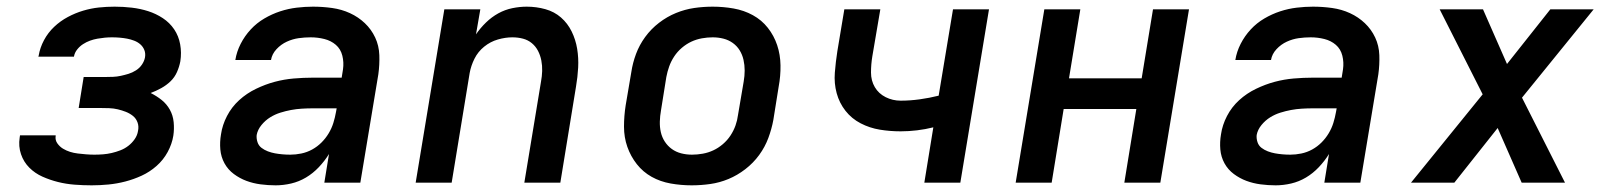

<svg xmlns="http://www.w3.org/2000/svg" viewBox="-20 -548 4840 576"><path d="M255 8Q229 8 203.5 6Q178 4 154 -2Q130 -8 107.5 -18Q85 -28 68 -45Q51 -62 43 -85.5Q35 -109 39 -135L40 -142H147V-140Q145 -128 152 -118Q159 -108 169 -102Q179 -96 190 -92.5Q201 -89 213.5 -87.5Q226 -86 238.5 -85Q251 -84 263 -84Q276 -84 289 -85Q302 -86 315 -89Q328 -92 341 -97Q354 -102 365 -110.5Q376 -119 384 -130.5Q392 -142 394 -155Q397 -169 392.5 -181Q388 -193 378.5 -200.5Q369 -208 357.5 -212.5Q346 -217 333.5 -220Q321 -223 307.5 -223.5Q294 -224 281 -224H216L231 -317H296Q308 -317 319.5 -317.5Q331 -318 342.5 -320.5Q354 -323 365.5 -326.5Q377 -330 388 -337Q399 -344 406 -354.5Q413 -365 415 -376Q417 -388 413 -398Q409 -408 401 -415Q393 -422 382.5 -426Q372 -430 361.5 -432Q351 -434 339.5 -435Q328 -436 316 -436Q305 -436 294.5 -435Q284 -434 272.5 -432Q261 -430 250 -426Q239 -422 229 -415.5Q219 -409 211.5 -399.5Q204 -390 202 -379V-378H95L96 -381Q100 -405 112 -427.5Q124 -450 142.5 -467.5Q161 -485 183.5 -497Q206 -509 229.5 -516Q253 -523 276.5 -525.5Q300 -528 324 -528Q350 -528 375.5 -525Q401 -522 424.5 -514.5Q448 -507 468.5 -493.5Q489 -480 502.5 -460Q516 -440 520.5 -415Q525 -390 521 -364Q518 -348 511 -332Q504 -316 491.5 -304Q479 -292 463.5 -283.5Q448 -275 432 -269Q450 -260 465 -248Q480 -236 489.5 -219Q499 -202 501 -181.5Q503 -161 500 -141Q496 -116 483 -92Q470 -68 449.5 -50Q429 -32 405 -21Q381 -10 356 -3.5Q331 3 305.5 5.5Q280 8 255 8Z M807 8Q784 8 761.5 5Q739 2 719 -5.5Q699 -13 681.5 -26Q664 -39 653.5 -58Q643 -77 641 -99.5Q639 -122 643 -145Q647 -173 661 -200Q675 -227 697.5 -247.5Q720 -268 748 -281.5Q776 -295 804 -302.5Q832 -310 861 -312.5Q890 -315 918 -315H1005L1009 -340Q1012 -361 1007 -381Q1002 -401 987.5 -413.5Q973 -426 953 -431Q933 -436 912 -436Q894 -436 876 -433.5Q858 -431 840.5 -423Q823 -415 809.5 -400.5Q796 -386 793 -368H686Q690 -393 702 -416.5Q714 -440 732 -459.5Q750 -479 773 -492.5Q796 -506 820.5 -514Q845 -522 870 -525Q895 -528 919 -528Q948 -528 976.5 -524Q1005 -520 1030 -508.5Q1055 -497 1074.5 -478.5Q1094 -460 1105.5 -435.5Q1117 -411 1118 -382.5Q1119 -354 1115 -325L1061 0H953L967 -86Q954 -65 936.5 -46.5Q919 -28 898 -15.5Q877 -3 853.5 2.5Q830 8 807 8ZM851 -84Q867 -84 884 -87.5Q901 -91 916.5 -99.5Q932 -108 944.5 -120.5Q957 -133 966 -148Q975 -163 980 -179Q985 -195 988 -212L990 -223H918Q902 -223 885.5 -222Q869 -221 853 -218Q837 -215 821 -210Q805 -205 790.5 -196Q776 -187 764.5 -173Q753 -159 750 -143Q749 -132 752.5 -121.5Q756 -111 764.5 -104.5Q773 -98 783.5 -94Q794 -90 805 -88Q816 -86 827.5 -85Q839 -84 851 -84Z M1227 0 1313 -520H1421L1408 -445Q1421 -464 1438 -480.5Q1455 -497 1475 -508Q1495 -519 1517 -523.5Q1539 -528 1560 -528Q1589 -528 1616 -520.5Q1643 -513 1663 -495.5Q1683 -478 1695 -453.5Q1707 -429 1711.5 -401.5Q1716 -374 1714.5 -345.5Q1713 -317 1708 -288L1661 0H1553L1603 -303Q1606 -319 1606.5 -335Q1607 -351 1604 -366.5Q1601 -382 1594 -395.5Q1587 -409 1575.5 -418.5Q1564 -428 1549 -432Q1534 -436 1517 -436Q1496 -436 1473.5 -429.5Q1451 -423 1432.5 -408Q1414 -393 1403.5 -372Q1393 -351 1389 -329L1335 0Z M2055 8Q2023 8 1992 2.5Q1961 -3 1935 -17.5Q1909 -32 1890.5 -55.5Q1872 -79 1862 -107.5Q1852 -136 1852 -168Q1852 -200 1857 -232L1874 -332Q1878 -359 1888 -386Q1898 -413 1915.5 -437Q1933 -461 1957 -479.5Q1981 -498 2008 -509Q2035 -520 2062.5 -524Q2090 -528 2118 -528Q2150 -528 2181 -522.5Q2212 -517 2238.5 -502.5Q2265 -488 2283.5 -464.5Q2302 -441 2311.5 -412.5Q2321 -384 2321.5 -352Q2322 -320 2316 -288L2300 -188Q2295 -161 2285 -134Q2275 -107 2257.5 -83Q2240 -59 2216 -40.5Q2192 -22 2165.5 -11Q2139 0 2111 4Q2083 8 2055 8ZM2056 -84Q2072 -84 2088.5 -87Q2105 -90 2120 -97Q2135 -104 2148.5 -115.5Q2162 -127 2171.5 -141.5Q2181 -156 2186.5 -171.5Q2192 -187 2194 -203L2211 -303Q2214 -320 2214 -336.5Q2214 -353 2210.5 -368.5Q2207 -384 2199 -397Q2191 -410 2178.5 -419Q2166 -428 2150.5 -432Q2135 -436 2118 -436Q2102 -436 2085.5 -433Q2069 -430 2054 -423Q2039 -416 2025.5 -404.5Q2012 -393 2002.5 -378.5Q1993 -364 1987.5 -348.5Q1982 -333 1979 -317L1963 -217Q1960 -200 1959.5 -183.5Q1959 -167 1962.5 -151.5Q1966 -136 1974.5 -123Q1983 -110 1995.5 -101Q2008 -92 2023.5 -88Q2039 -84 2056 -84Z M2753 0 2780 -166Q2756 -160 2731 -157Q2706 -154 2682 -154Q2650 -154 2619.5 -159Q2589 -164 2562 -178Q2535 -192 2516.5 -215.5Q2498 -239 2490 -268.5Q2482 -298 2484.5 -330Q2487 -362 2492 -394L2513 -520H2621L2597 -379Q2593 -355 2593 -330.5Q2593 -306 2604.5 -286.5Q2616 -267 2637 -256.5Q2658 -246 2682 -246Q2710 -246 2739 -250Q2768 -254 2796 -261L2839 -520H2947L2861 0Z M3027 0 3113 -520H3221L3187 -313H3405L3439 -520H3547L3461 0H3353L3389 -221H3171L3135 0Z M3807 8Q3784 8 3761.5 5Q3739 2 3719 -5.5Q3699 -13 3681.5 -26Q3664 -39 3653.5 -58Q3643 -77 3641 -99.5Q3639 -122 3643 -145Q3647 -173 3661 -200Q3675 -227 3697.5 -247.5Q3720 -268 3748 -281.5Q3776 -295 3804 -302.5Q3832 -310 3861 -312.5Q3890 -315 3918 -315H4005L4009 -340Q4012 -361 4007 -381Q4002 -401 3987.5 -413.5Q3973 -426 3953 -431Q3933 -436 3912 -436Q3894 -436 3876 -433.5Q3858 -431 3840.5 -423Q3823 -415 3809.5 -400.5Q3796 -386 3793 -368H3686Q3690 -393 3702 -416.5Q3714 -440 3732 -459.5Q3750 -479 3773 -492.5Q3796 -506 3820.5 -514Q3845 -522 3870 -525Q3895 -528 3919 -528Q3948 -528 3976.5 -524Q4005 -520 4030 -508.5Q4055 -497 4074.5 -478.5Q4094 -460 4105.5 -435.5Q4117 -411 4118 -382.5Q4119 -354 4115 -325L4061 0H3953L3967 -86Q3954 -65 3936.5 -46.5Q3919 -28 3898 -15.5Q3877 -3 3853.5 2.5Q3830 8 3807 8ZM3851 -84Q3867 -84 3884 -87.5Q3901 -91 3916.5 -99.5Q3932 -108 3944.5 -120.5Q3957 -133 3966 -148Q3975 -163 3980 -179Q3985 -195 3988 -212L3990 -223H3918Q3902 -223 3885.5 -222Q3869 -221 3853 -218Q3837 -215 3821 -210Q3805 -205 3790.5 -196Q3776 -187 3764.5 -173Q3753 -159 3750 -143Q3749 -132 3752.5 -121.5Q3756 -111 3764.5 -104.5Q3773 -98 3783.5 -94Q3794 -90 3805 -88Q3816 -86 3827.5 -85Q3839 -84 3851 -84Z M4213 0 4428 -265 4299 -520H4429L4501 -356L4631 -520H4761L4546 -255L4675 0H4545L4473 -164L4343 0Z"/></svg>

Font: Iosevka Aile Semibold
Style: Italic
Weight: 600
Italic angle: -9°
Designer: Belleve Invis
Foundry: Belleve Invis
Version: Version 31.1.0; ttfautohint (v1.8.4)